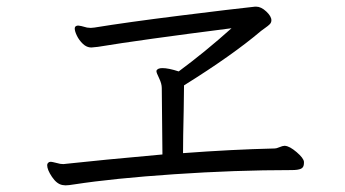

<svg xmlns="http://www.w3.org/2000/svg" viewBox="-20 -621 1040 578"><path d="M859 -109Q688 -109 504.5 -96.5Q321 -84 204 -66Q186 -63 177 -63L168 -64Q151 -67 136.5 -88.5Q122 -110 122 -124Q122 -128 125 -131Q128 -134 133 -134Q136 -134 152 -130Q161 -127 171 -127L180 -128Q280 -139 469 -156L467 -356Q467 -369 459 -385.5Q451 -402 451 -406V-408Q454 -416 469 -416Q487 -416 518 -406Q599 -466 677 -536Q402 -501 275 -480Q259 -478 255 -478Q241 -478 229.5 -489Q218 -500 211.5 -513.5Q205 -527 205 -535Q205 -541 210 -543Q212 -544 216 -544Q221 -544 242 -538L253 -537L264 -538Q362 -554 522 -574Q682 -594 748 -601H751Q766 -601 781.5 -586.5Q797 -572 797 -560Q797 -553 792 -548Q787 -543 779 -537.5Q771 -532 766 -528Q680 -455 534 -364L533 -289Q531 -203 531 -160Q678 -171 805 -174H807Q812 -174 821.5 -178Q831 -182 836 -182H838Q852 -181 873 -163Q894 -145 895 -134V-130Q895 -117 886 -113Q877 -109 859 -109Z"/></svg>

Font: Iansui 0.93
Style: Regular
Weight: 400
Designer: But Ko / Fontworks Inc.
Foundry: zi-hi.com / Fontworks Inc.
Version: Version 0.931